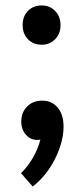

<svg xmlns="http://www.w3.org/2000/svg" viewBox="-20 -504 305 704"><path d="M63 -412Q63 -444 82.5 -464Q102 -484 133 -484Q163 -484 182.5 -463.5Q202 -443 202 -412Q202 -381 182.5 -360.5Q163 -340 133 -340Q102 -340 82.5 -360Q63 -380 63 -412ZM213 -40Q213 16 182 78Q151 140 100 180L57 131Q81 108 100 75.5Q119 43 128 8Q124 9 116 9Q92 9 75 -10Q58 -29 58 -58Q58 -92 79.5 -113.5Q101 -135 135 -135Q170 -135 191.5 -109.5Q213 -84 213 -40Z"/></svg>

Font: Sarabun Medium
Style: Regular
Weight: 500
Designer: Suppakit Chalermlarp | Katatrad Co.,Ltd.
Foundry: Cadson Demak Co.,Ltd.
Version: Version 1.000; ttfautohint (v1.6)